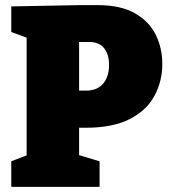

<svg xmlns="http://www.w3.org/2000/svg" viewBox="-20 -730 665 750"><path d="M315 -231H289V-124L369 -100V0H24V-100L84 -123V-583L24 -605V-705L293 -710H362Q451 -710 506.5 -678.5Q562 -647 588 -595Q614 -543 614 -480Q614 -413 583.5 -356Q553 -299 487 -265Q421 -231 315 -231ZM329 -566H289V-376H315Q361 -376 383.5 -404Q406 -432 406 -476Q406 -518 386.5 -542Q367 -566 329 -566Z"/></svg>

Font: Bitter Black
Style: Regular
Weight: 900
Designer: Sol Matas, and Bitter project Authors
Foundry: Sol Matas
Version: Version 2.001